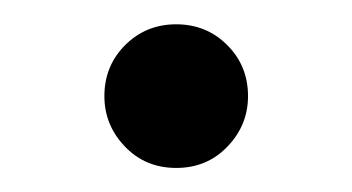

<svg xmlns="http://www.w3.org/2000/svg" viewBox="-20 -124 290 158"><path d="M184.1 -44.9Q184.1 -21 167.2 -3.4Q150.4 14.2 125 14.2Q99.6 14.2 82.8 -3.4Q65.9 -21 65.9 -44.9Q65.9 -69.8 83 -86.9Q100.1 -104 125 -104Q149.9 -104 167 -86.9Q184.1 -69.8 184.1 -44.9Z"/></svg>

Font: Tinos
Style: Regular
Weight: 400
Designer: Steve Matteson
Foundry: Monotype Imaging Inc.
Version: Version 1.23